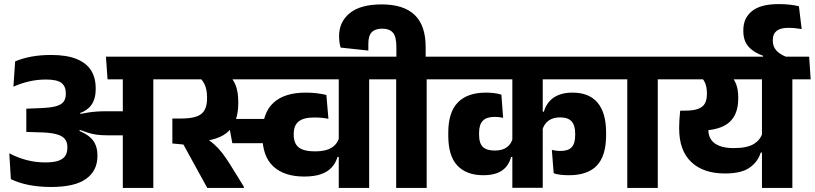

<svg xmlns="http://www.w3.org/2000/svg" viewBox="-20 -918 3980 938"><path d="M818.5 -530.5 810.5 -641H497.5L505.5 -530.5ZM580 0H729V-570H580ZM25.5 -169 33 -43Q73 -23.5 122.8 -14Q172.5 -4.5 229 -4.5Q346 -4.5 401 -44.5Q456 -84.5 456 -155V-160Q456 -193.5 442.5 -219.5Q429 -245.5 395.5 -265Q362 -284.5 301.5 -299L299.5 -353.5Q354 -356 386.5 -372.2Q419 -388.5 433.2 -416Q447.5 -443.5 447.5 -480.5V-487.5Q447.5 -538 425 -574Q402.5 -610 354.2 -629.8Q306 -649.5 230 -649.5Q176.5 -649.5 132.5 -641.2Q88.5 -633 54 -618L45.5 -494.5Q82 -511 122 -520.2Q162 -529.5 205 -529.5Q258.5 -529.5 280 -513Q301.5 -496.5 301.5 -462.5V-458Q301.5 -436 291 -421.5Q280.5 -407 254.8 -399.5Q229 -392 182.5 -390L108.5 -387V-273.5L189.5 -271Q233 -269 259.2 -261.2Q285.5 -253.5 297.2 -238.5Q309 -223.5 309 -201V-195.5Q309 -171 298.2 -155.5Q287.5 -140 263.8 -132.2Q240 -124.5 201 -124.5Q152.5 -124.5 108.2 -136.5Q64 -148.5 25.5 -169ZM293.5 -363.5V-288L366 -272L370 -283.5Q391 -275.5 410 -269.5Q429 -263.5 451.2 -260.2Q473.5 -257 503.5 -257H632V-374.5H501.5Q474.5 -374.5 452.8 -373Q431 -371.5 411.8 -368.5Q392.5 -365.5 372.5 -361.5L371.5 -369.5Z M1197.5 -337V-218.5H1316.5V-337ZM1783.5 -568H1635V0H1783.5ZM1604 -530.5H1873L1865 -641H1596ZM1206.5 -530.5H1823L1815 -641H1198.5ZM1262 -254.5Q1262 -154 1315.5 -104.8Q1369 -55.5 1466 -55.5Q1514.5 -55.5 1547.2 -66.8Q1580 -78 1600 -99.5Q1620 -121 1629 -151.5H1644.5L1637.5 -247.5Q1628.5 -214 1599.5 -196.2Q1570.5 -178.5 1519 -178.5Q1465 -178.5 1440 -197.5Q1415 -216.5 1415 -259.5V-264Q1415 -305.5 1439.2 -324.8Q1463.5 -344 1514.5 -344Q1534 -344 1551.2 -342.5Q1568.5 -341 1584.5 -337.5L1574.5 -454Q1552 -459.5 1527.2 -462.5Q1502.5 -465.5 1473.5 -465.5Q1369.5 -465.5 1315.8 -415.8Q1262 -366 1262 -265ZM1250 -530.5 1242 -641H771.5L779.5 -530.5ZM1171.5 0V-5.5L1103 -116.5Q1083 -148 1065.2 -171Q1047.5 -194 1026.8 -212.5Q1006 -231 979 -248.5V-309.5L822 -339V-217L876 -212L992.5 0ZM1093 -555.5H934Q965.5 -535 978.5 -508.2Q991.5 -481.5 991.5 -443V-436.5Q991.5 -384.5 964 -361.8Q936.5 -339 864.5 -339H822L896 -223.5L943.5 -226Q1050 -231.5 1097 -277.2Q1144 -323 1144 -413.5V-421.5Q1144 -466.5 1132.2 -499Q1120.5 -531.5 1093 -555.5ZM1227 -218.5V-337H1093L1115 -218.5Z M2064.5 0V-568H1915.5V0ZM2154 -530.5 2146 -641H1826L1834 -530.5ZM1844.5 -896.5Q1741.5 -896.5 1689 -854Q1636.5 -811.5 1636.5 -741.5Q1636.5 -728 1638.2 -714Q1640 -700 1644 -685.5L1779.5 -671V-704Q1779.5 -743.5 1796.2 -760.8Q1813 -778 1848 -778Q1882.5 -778 1899.5 -758.5Q1916.5 -739 1916.5 -689V-625.5H2059.5V-688.5Q2059.5 -793.5 2005.8 -845Q1952 -896.5 1844.5 -896.5Z M2114.5 -530.5H3001.5L2994 -641H2106.5ZM2170 -255Q2170 -156 2214.5 -109Q2259 -62 2341 -62Q2381 -62 2408.5 -72.5Q2436 -83 2452.8 -103Q2469.5 -123 2477 -151H2492.5L2485.5 -244.5Q2478.5 -215.5 2456.8 -199Q2435 -182.5 2397.5 -182.5Q2357.5 -182.5 2339 -200.2Q2320.5 -218 2320.5 -260V-269Q2320.5 -309.5 2338.8 -328.2Q2357 -347 2396.5 -347Q2408 -347 2418 -345.8Q2428 -344.5 2438 -342.5L2429.5 -455.5Q2414 -460.5 2395.2 -463Q2376.5 -465.5 2354 -465.5Q2263.5 -465.5 2216.8 -417.5Q2170 -369.5 2170 -270ZM2941 -271Q2941 -367 2899.5 -416.2Q2858 -465.5 2777 -465.5Q2737.5 -465.5 2709.5 -454.2Q2681.5 -443 2663.5 -422.2Q2645.5 -401.5 2637 -372.5H2622L2629 -279.5Q2636 -310.5 2658.5 -327.5Q2681 -344.5 2716 -344.5Q2755 -344.5 2772.5 -325Q2790 -305.5 2790 -266V-258.5Q2790 -217.5 2773.2 -199Q2756.5 -180.5 2718.5 -180.5Q2706.5 -180.5 2696.5 -182Q2686.5 -183.5 2676 -185.5L2685 -71.5Q2699.5 -66.5 2718.2 -64.2Q2737 -62 2760 -62Q2851.5 -62 2896.2 -109.5Q2941 -157 2941 -257.5ZM2631.5 -568.5H2483V-0.5H2631.5Z M3193.5 0V-568H3044.5V0ZM3283 -530.5 3275 -641H2955L2963 -530.5Z M3851 -568H3702.5V0H3851ZM3671.5 -530.5H3940.5L3933 -641H3663.5ZM3235.5 -641 3243 -530.5H3892L3884 -641ZM3546.5 -551.5H3391.5Q3415 -535.5 3424.2 -514Q3433.5 -492.5 3433.5 -462.5V-458Q3433.5 -430.5 3423.8 -412.8Q3414 -395 3390.8 -386.2Q3367.5 -377.5 3327 -377.5H3303L3350 -278L3400.5 -279.5Q3499 -281.5 3542.8 -320.5Q3586.5 -359.5 3586.5 -435.5V-442.5Q3586.5 -479 3577 -505.2Q3567.5 -531.5 3546.5 -551.5ZM3298 -296.5V-289.5Q3298 -183 3356.8 -126.8Q3415.5 -70.5 3522 -70.5Q3602 -70.5 3642.2 -99Q3682.5 -127.5 3696.5 -172.5H3711.5L3706 -272Q3697 -236.5 3664 -215.5Q3631 -194.5 3565 -194.5Q3521.5 -194.5 3493.8 -205.8Q3466 -217 3453.2 -237Q3440.5 -257 3440.5 -283.5V-344L3303 -377.5Q3300.5 -352.5 3299.2 -333.5Q3298 -314.5 3298 -296.5Z M3824 -629V-639Q3788.5 -653 3772 -672.2Q3755.5 -691.5 3755.5 -718.5V-723.5Q3755.5 -752 3774 -767Q3792.5 -782 3831 -782Q3848 -782 3863.2 -780.5Q3878.5 -779 3896.5 -776L3883 -887.5Q3860.5 -893 3836 -895.5Q3811.5 -898 3783.5 -898Q3696.5 -898 3654 -864Q3611.5 -830 3611.5 -771V-766Q3611.5 -719 3636.5 -690.5Q3661.5 -662 3708 -645.5V-629Z"/></svg>

Font: Anek Devanagari Medium
Style: Bold
Weight: 700
Version: Version 1.003